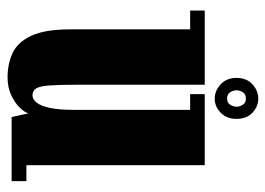

<svg xmlns="http://www.w3.org/2000/svg" viewBox="-120 -588 719 520"><g transform="rotate(90 240.0 -328.5)"><path d="M190 11Q154 11 124.5 -2.5Q95 -16 77.5 -52.8Q60 -89.5 60 -160V-483.5H9V-523H210V-177.5Q210 -128 212 -101.8Q214 -75.5 220.2 -66Q226.5 -56.5 239 -56.5Q249.5 -56.5 258.5 -67.8Q267.5 -79 272.8 -103.8Q278 -128.5 278 -169V-483.5H235.5V-523H428V-40H471V0H297.5L287.5 -45.5Q285 -35.5 272.2 -22.2Q259.5 -9 238.5 1Q217.5 11 190 11ZM248 -550Q226 -550 208.8 -566.2Q191.5 -582.5 191.5 -609Q191.5 -636.5 208.8 -652.2Q226 -668 248 -668Q269 -668 285.8 -652.2Q302.5 -636.5 302.5 -609Q302.5 -582.5 285.8 -566.2Q269 -550 248 -550ZM248 -583.5Q259 -583.5 264.2 -592Q269.5 -600.5 269.5 -610Q269.5 -617.5 264.2 -626Q259 -634.5 248 -634.5Q235.5 -634.5 230.2 -626Q225 -617.5 225 -610Q225 -600.5 230.2 -592Q235.5 -583.5 248 -583.5Z"/></g></svg>

Font: Imbue Thin 10pt Black
Style: Regular
Weight: 900
Version: Version 1.102